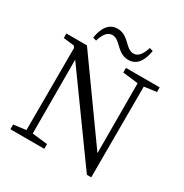

<svg xmlns="http://www.w3.org/2000/svg" viewBox="-207 -1089 1212 1262"><g transform="rotate(30 399.0 -458.5)"><path d="M570 -921C552 -866 530 -835 494 -835C460 -835 438 -862 412 -886C388 -907 363 -925 323 -925C260 -925 225 -872 213 -794L239 -786C255 -839 278 -872 315 -872C348 -872 371 -845 397 -821C420 -801 445 -782 485 -782C550 -782 583 -834 596 -913ZM755 -729H499V-694L616 -680L617 -150L203 -729H47V-695L129 -685L138 -672L137 -48L43 -36V0H300V-36L184 -49L183 -609L628 8H661L662 -681L755 -694Z"/></g></svg>

Font: Source Han Serif AKR9
Style: Regular
Weight: 400
Designer: Ryoko NISHIZUKA 西塚涼子 (kana & ideographs); Frank Grießhammer (Latin, Greek & Cyrillic); Sandoll Communications 산돌커뮤니케이션, 
Foundry: Adobe Systems Incorporated
Version: Version 1.005;hotconv 1.0.107;makeotfexe 2.5.65593